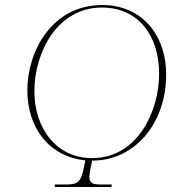

<svg xmlns="http://www.w3.org/2000/svg" viewBox="-20 -745 709 765"><path d="M198 0H424L425 -10H382C349 -10 336 -15 336 -41C336 -48 338 -61 341 -75L347 -105C518 -105 642 -254 642 -448C642 -609 542 -725 388 -725C186 -725 89 -540 89 -385C89 -236 175 -121 320 -106L315 -81C302 -17 290 -10 242 -10H199ZM347 -115C206 -115 117 -232 117 -382C117 -534 207 -715 386 -715C528 -715 614 -607 614 -451C614 -302 528 -115 347 -115Z"/></svg>

Font: Noto Serif Display Thin
Style: Italic
Weight: 100
Italic angle: -12°
Designer: Monotype Design Team
Foundry: Monotype Imaging Inc.
Version: Version 2.009